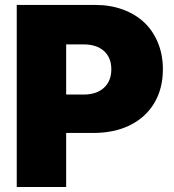

<svg xmlns="http://www.w3.org/2000/svg" viewBox="-20 -747 696 767"><path d="M46.9 0V-727.3H360.8Q420.8 -727.3 471.1 -708.8Q521.3 -690.3 556.5 -657Q591.6 -623.6 611.2 -575.6Q630.7 -527.7 630.7 -470.2Q630.7 -392.8 596.1 -335Q561.4 -277.3 498.8 -246.6Q436.1 -215.9 353.7 -215.9H244.3V0ZM244.3 -369.3H313.9Q365.8 -369.3 395.2 -396.3Q424.7 -423.3 424.7 -470.2Q424.7 -517 395.2 -543.3Q365.8 -569.6 313.9 -569.6H244.3Z"/></svg>

Font: Karasuma Gothic
Style: Black
Weight: 900
Designer: Rasmus Andersson / Ryoko Nishizuka
Foundry: Genbu
Version: Version 1.00